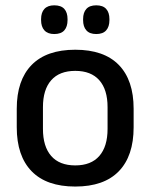

<svg xmlns="http://www.w3.org/2000/svg" viewBox="-20 -689 566 722"><path d="M263 12.5Q155 12.5 99 -45Q43 -102.5 43 -210.5V-280Q43 -387.5 99 -444.8Q155 -502 263 -502Q371 -502 426.8 -444.8Q482.5 -387.5 482.5 -280V-210.5Q482.5 -102.5 426.8 -45Q371 12.5 263 12.5ZM263 -67Q322.5 -67 353.5 -102.5Q384.5 -138 384.5 -204.5V-286Q384.5 -352 353.5 -387.2Q322.5 -422.5 263 -422.5Q203.5 -422.5 172.5 -387.2Q141.5 -352 141.5 -286V-204.5Q141.5 -138 172.5 -102.5Q203.5 -67 263 -67ZM184 -561Q159.5 -561 147 -574.8Q134.5 -588.5 134.5 -613.5V-617Q134.5 -642 147 -655.5Q159.5 -669 184 -669Q209.5 -669 221.8 -655.5Q234 -642 234 -617V-613.5Q234 -588.5 221.8 -574.8Q209.5 -561 184 -561ZM342 -561Q317 -561 304.8 -574.8Q292.5 -588.5 292.5 -613.5V-617Q292.5 -642 304.8 -655.5Q317 -669 342 -669Q367 -669 379.2 -655.5Q391.5 -642 391.5 -617V-613.5Q391.5 -588.5 379.2 -574.8Q367 -561 342 -561Z"/></svg>

Font: Anek Latin Medium Medium
Style: Regular
Weight: 500
Version: Version 1.003